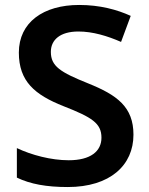

<svg xmlns="http://www.w3.org/2000/svg" viewBox="-20 -744 600 774"><path d="M518 -201C518 -313 452 -361 335 -408C223 -453 185 -477 185 -535C185 -583 222 -617 296 -617C354 -617 413 -599 468 -575L507 -680C452 -705 383 -724 299 -724C155 -724 56 -654 56 -532C56 -416 120 -362 236 -316C351 -271 389 -247 389 -189C389 -134 345 -98 257 -98C186 -98 107 -119 48 -147V-28C102 -2 167 10 253 10C424 10 518 -78 518 -201Z"/></svg>

Font: Noto Sans Myanmar UI SemiBold
Style: Regular
Weight: 600
Designer: Monotype Design Team
Foundry: Monotype Imaging Inc.
Version: Version 2.103